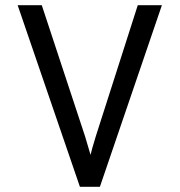

<svg xmlns="http://www.w3.org/2000/svg" viewBox="-20 -720 692 740"><path d="M288 0 48 -700H141L308 -194Q326 -133 329 -123Q333 -142 349 -194L511 -700H604L365 0Z"/></svg>

Font: Overpass
Style: Regular
Weight: 400
Designer: Delve Withrington, Thomas Jockin
Foundry: Delve Fonts
Version: Version 3.000;DELV;Overpass